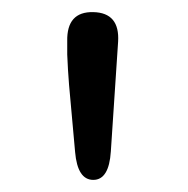

<svg xmlns="http://www.w3.org/2000/svg" viewBox="-20 -788 310 317"><path d="M134 -491Q108 -491 104 -537L94 -648Q92 -673 91 -698V-720Q90 -769 134 -768Q178 -767 175 -719L163 -538Q160 -491 134 -491Z"/></svg>

Font: Resource Han Rounded JP Normal
Style: Regular
Weight: 350
Designer: Cyano Hao (round all glyphs); Ryoko NISHIZUKA 西塚涼子 (kana, bopomofo & ideographs); Paul D. Hunt (Latin, Greek & Cyrillic)
Foundry: Cyano Hao
Version: 0.990